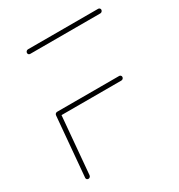

<svg xmlns="http://www.w3.org/2000/svg" viewBox="-131 -609 651 699"><g transform="rotate(-30 194.5 -259.5)"><path d="M72.6 -259.3 50.7 -9.3Q50.4 -5.6 47.6 -2.8Q44.8 0 40.7 0Q37 0 34.4 -2.6Q31.9 -5.2 32.2 -9.3L54.1 -259.3ZM333.3 -260Q333.3 -255.9 330.4 -253Q327.4 -250 323.3 -250H62.6Q58.9 -250 56.5 -252.4Q54.1 -254.8 54.1 -258.5Q54.1 -262.6 57 -265.6Q60 -268.5 64.1 -268.5H324.8Q328.1 -268.5 330.7 -266.1Q333.3 -263.7 333.3 -260ZM75.9 -508.5Q75.9 -512.6 78.9 -515.6Q81.9 -518.5 85.9 -518.5H380.7Q384.1 -518.5 386.7 -516.1Q389.3 -513.7 389.3 -510.4Q389.3 -506.3 386.3 -503.1Q383.3 -500 379.3 -500H84.4Q80.7 -500 78.3 -502.4Q75.9 -504.8 75.9 -508.5Z"/></g></svg>

Font: 26F Galaxy Sans Hairline
Style: Italic
Weight: 50
Italic angle: -5°
Designer: C₂₉H₂₅N₃O₅
Version: Version 1.200